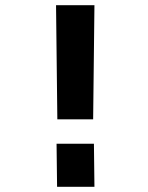

<svg xmlns="http://www.w3.org/2000/svg" viewBox="-20 -720 570 740"><path d="M198 -166H342L344 0H200ZM196 -700H344L339 -260H201Z"/></svg>

Font: Panefresco 999wt
Style: Regular
Weight: 900
Version: Version 1.001